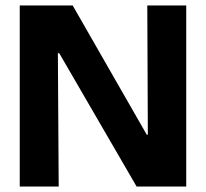

<svg xmlns="http://www.w3.org/2000/svg" viewBox="-20 -680 751 700"><path d="M52 0V-660H245L515 -189H519L517 -660H659V0H478L196 -486H191L194 0Z"/></svg>

Font: Bricolage Grotesque 72pt
Style: Bold
Weight: 700
Designer: Mathieu Triay
Foundry: Atelier Triay
Version: Version 1.001;gftools[0.9.33.dev8+g029e19f]